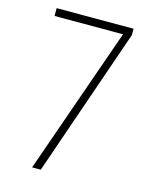

<svg xmlns="http://www.w3.org/2000/svg" viewBox="-109 -785 670 856"><g transform="rotate(15 226.0 -357.0)"><path d="M123 0 361 -678H45V-714H400V-685L163 0Z"/></g></svg>

Font: Noto Sans Lao UI Cond ExtLt
Style: Regular
Weight: 200
Width: 3
Designer: Monotype Design Team
Foundry: Monotype Imaging Inc.
Version: Version 2.000; ttfautohint (v1.8.4.7-5d5b)